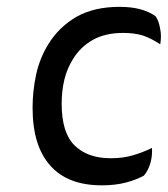

<svg xmlns="http://www.w3.org/2000/svg" viewBox="-20 -522 492 561"><path d="M400.4 -8.8Q413.1 -23.4 419.9 -46.9Q425.8 -70.3 423.8 -89.8Q398.4 -77.1 369.1 -68.4Q339.8 -59.6 303.7 -59.6Q235.4 -59.6 197.3 -97.7Q160.2 -134.8 160.2 -218.8Q160.2 -256.8 168 -289.1Q175.8 -321.3 193.4 -349.6Q214.8 -384.8 251 -405.3Q287.1 -425.8 339.8 -425.8Q373 -425.8 398.4 -418Q422.9 -409.2 448.2 -392.6Q450.2 -404.3 450.2 -416Q450.2 -425.8 448.2 -436.5Q444.3 -460.9 434.6 -474.6Q415 -488.3 389.6 -495.1Q363.3 -502 329.1 -502Q254.9 -502 203.1 -472.7Q151.4 -442.4 121.1 -392.6Q96.7 -353.5 85.9 -305.7Q75.2 -256.8 75.2 -207Q75.2 -95.7 127 -38.1Q177.7 19.5 277.3 19.5Q316.4 19.5 346.7 11.7Q377 3.9 400.4 -8.8Z"/></svg>

Font: cl
Style: Italic
Weight: 400
Designer: Mitja Miklavcic
Version: Version 7.504; 2011; Build 1022